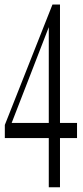

<svg xmlns="http://www.w3.org/2000/svg" viewBox="-20 -816 361 836"><path d="M241.2 -214.8V-0.5H192.4V-214.8H1V-272L208.5 -796.4H241.2V-280.8H315.4V-214.8ZM192.4 -697.8 112.3 -490.7 30.8 -280.8H192.4Z"/></svg>

Font: Scarab Serif
Style: Condensed-Light
Weight: 300
Designer: John Roberts
Foundry: Scarab
Version: 1.0